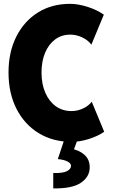

<svg xmlns="http://www.w3.org/2000/svg" viewBox="-20 -748 602 1023"><path d="M362.3 7.8Q261.7 7.8 185.8 -38.8Q109.9 -85.4 67.6 -168.7Q25.4 -252 25.4 -361.3Q25.4 -470.2 66.7 -552.5Q107.9 -634.8 181.6 -681.2Q255.4 -727.5 353.5 -727.5Q396 -727.5 446 -711.7Q496.1 -695.8 533.2 -669.9L466.8 -509.8Q449.7 -533.7 418.5 -548.6Q387.2 -563.5 354.5 -563.5Q308.1 -563.5 273.7 -537.8Q239.3 -512.2 220.2 -466.8Q201.2 -421.4 201.2 -361.3Q201.2 -300.8 221.2 -254.4Q241.2 -208 277.1 -182.1Q313 -156.2 361.3 -156.2Q393.1 -156.2 422.9 -170.2Q452.6 -184.1 468.8 -206.1L535.2 -45.9Q500.5 -22 452.4 -7.1Q404.3 7.8 362.3 7.8ZM263.7 255.9V173.8Q315.4 175.3 336.9 163.8Q358.4 152.3 358.4 135.7Q358.4 122.6 340.3 112.8Q322.3 103 288.1 99.6L321.3 0H391.6L362.3 80.1L357.4 43.9Q401.9 51.8 429.9 76.7Q458 101.6 458 143.6Q458 193.4 411.9 225.3Q365.7 257.3 263.7 255.9Z"/></svg>

Font: Reddit Mono Black
Style: Regular
Weight: 900
Monospace: yes
Designer: Stephen Hutchings
Foundry: Reddit
Version: Version 1.014